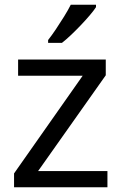

<svg xmlns="http://www.w3.org/2000/svg" viewBox="-20 -786 510 806"><path d="M431 0H39V-58L327 -468H56V-536H424V-470L140 -68H431ZM383 -756Q374 -742 357 -722Q340 -702 319.5 -680.5Q299 -659 278.5 -639.5Q258 -620 240 -606H182V-618Q197 -637 214.5 -663Q232 -689 249 -716.5Q266 -744 277 -766H383Z"/></svg>

Font: Noto Sans Hanifi Rohingya
Style: Regular
Weight: 400
Designer: Monotype Design Team and DaltonMaag
Foundry: Google LLC
Version: Version 2.101